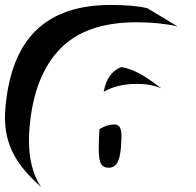

<svg xmlns="http://www.w3.org/2000/svg" viewBox="-93 -846 793 776"><path d="M73 -90Q24 -163 24 -280Q24 -308 27 -336Q45 -539 149 -647.5Q253 -756 459 -756Q552 -756 625 -739L502 -813Q446 -826 355 -826Q158 -826 52.5 -723Q-53 -620 -71 -411Q-73 -385 -73 -372Q-73 -295 -42.5 -232Q-12 -169 52 -110ZM397 -575Q369 -564 351.5 -540Q334 -516 326 -475Q382 -507 460 -507Q517 -507 559 -489L548 -497Q500 -534 464.5 -552Q429 -570 397 -575ZM396 -252Q398 -284 398 -292Q398 -321 391 -332Q384 -343 368 -343Q340 -343 309 -324Q306 -279 306 -250Q306 -201 315 -184.5Q324 -168 346 -168Q368 -168 380 -186.5Q392 -205 396 -252Z"/></svg>

Font: FFF_HK Layer Middle
Style: Regular
Weight: 400
Italic angle: -5°
Designer: bBox Type GmbH
Foundry: bBox Type GmbH
Version: Version 0.002